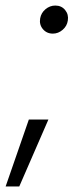

<svg xmlns="http://www.w3.org/2000/svg" viewBox="-39 -526 305 695"><path d="M-18.6 148.9 65.4 -93.3H136.2L30.8 148.9ZM152.3 -404.3Q129.9 -404.3 116.2 -420.7Q102.5 -437 106.4 -459.5Q109.9 -479.5 125.7 -492.7Q141.6 -505.9 161.1 -505.9Q183.6 -505.9 196.8 -489.7Q210 -473.6 206.5 -451.7Q203.6 -431.6 187.7 -418Q171.9 -404.3 152.3 -404.3Z"/></svg>

Font: Inter 24pt Light
Style: Italic
Weight: 300
Italic angle: -9.3988°
Designer: Rasmus Andersson
Foundry: rsms
Version: Version 4.001;git-66647c0bb